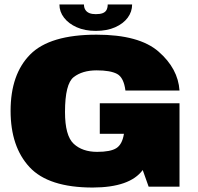

<svg xmlns="http://www.w3.org/2000/svg" viewBox="-20 -837 888 861"><path d="M396 4Q562.5 3.5 620 -74.5L646.5 0H785V-374H427.5V-237H536L535.5 -235.5Q528 -189.5 502 -172.8Q476 -156 415.5 -156Q349.5 -156 310.5 -192.2Q271.5 -228.5 271.5 -334.5Q271.5 -461 310.5 -491.2Q349.5 -521.5 413.5 -521.5Q475 -521.5 505 -505.5Q535 -489.5 542.5 -431H785Q778.5 -529.5 691.2 -605.5Q604 -681.5 413 -681.5Q203.5 -681.5 115.5 -592.8Q27.5 -504 27.5 -340Q27.5 -179 112.5 -87.5Q197.5 4 396 4ZM409.5 -698.5Q460 -698.5 496.5 -714.8Q533 -731 552.8 -757.8Q572.5 -784.5 572.5 -817H463Q463 -803 458 -793Q453 -783 441 -778.2Q429 -773.5 409.5 -773.5Q392.5 -773.5 380.8 -778.2Q369 -783 362.8 -792.8Q356.5 -802.5 356.5 -817H246.5Q246.5 -784.5 267 -757.8Q287.5 -731 324 -714.8Q360.5 -698.5 409.5 -698.5Z"/></svg>

Font: Anybody SemiExpanded Black
Style: Regular
Weight: 900
Width: 6
Version: Version 1.113;gftools[0.9.25]